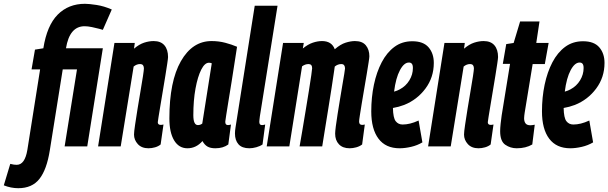

<svg xmlns="http://www.w3.org/2000/svg" viewBox="-141 -770 3200 1010"><path d="M-45 220Q-83 220 -121 205L-87 92Q-76 95 -68 96Q-60 97 -53 97Q-10 97 3 18L70 -405H25L43 -509L87 -516Q106 -636 162.5 -693Q219 -750 306 -750Q327 -750 366.5 -744Q406 -738 447 -720L400 -613Q398 -614 381 -618.5Q364 -623 342.5 -627.5Q321 -632 304 -632Q225 -632 206 -516H400L318 0H199L264 -405H189L121 21Q105 122 66.5 171Q28 220 -45 220Z M461 -544H568L564 -514Q591 -537 617 -545.5Q643 -554 667 -554Q705 -554 724 -531.5Q743 -509 743 -470Q743 -463 739 -436.5Q735 -410 729 -372.5Q723 -335 716 -294Q709 -253 703 -216Q697 -179 693 -155Q689 -131 689 -127Q689 -113 705 -113Q707 -113 710.5 -113.5Q714 -114 719 -115L704 -10Q692 0 674.5 5Q657 10 640 10Q604 10 584 -12Q564 -34 564 -62Q564 -76 569.5 -113Q575 -150 582.5 -197Q590 -244 598 -290Q606 -336 611 -369Q616 -402 616 -410Q616 -420 611.5 -426.5Q607 -433 595 -433Q578 -433 562 -420L494 0H375Z M992 10Q966 10 950.5 1Q935 -8 924 -28Q891 10 845 10Q800 10 775 -31.5Q750 -73 750 -147Q750 -342 810.5 -448Q871 -554 972 -554Q1010 -554 1044 -545Q1078 -536 1106 -524Q1089 -413 1077.5 -341Q1066 -269 1059 -227Q1052 -185 1049 -164.5Q1046 -144 1045 -137Q1044 -130 1044 -129Q1044 -112 1058 -112Q1066 -112 1074 -115L1060 -10Q1033 10 992 10ZM923 -120 973 -437Q967 -440 958 -440Q936 -440 917.5 -403.5Q899 -367 887.5 -304.5Q876 -242 876 -164Q876 -112 900 -112Q913 -112 923 -120Z M1199 -740H1319L1226 -158Q1225 -148 1224 -141Q1223 -134 1223 -129Q1223 -112 1237 -112Q1245 -112 1254 -115L1240 -10Q1227 -1 1207.5 4.5Q1188 10 1171 10Q1132 10 1113.5 -11Q1095 -32 1095 -68Q1095 -82 1098 -100Z M1698 10Q1662 10 1642 -11Q1622 -32 1622 -67Q1622 -78 1625.5 -105.5Q1629 -133 1635 -170.5Q1641 -208 1647.5 -247.5Q1654 -287 1660 -322.5Q1666 -358 1670 -381.5Q1674 -405 1674 -410Q1674 -420 1669.5 -426.5Q1665 -433 1654 -433Q1636 -433 1620 -420Q1619 -416 1618.5 -410Q1618 -404 1617 -399Q1612 -363 1603.5 -309Q1595 -255 1585.5 -195.5Q1576 -136 1567.5 -84Q1559 -32 1554 0H1435Q1441 -34 1449.5 -84Q1458 -134 1467 -189Q1476 -244 1484 -293Q1492 -342 1496.5 -374.5Q1501 -407 1501 -411Q1501 -433 1482 -433Q1464 -433 1448 -421L1381 0H1262L1348 -544H1457L1452 -515Q1479 -537 1504.5 -545.5Q1530 -554 1553 -554Q1604 -554 1620 -511Q1650 -537 1677 -545.5Q1704 -554 1726 -554Q1765 -554 1783.5 -531.5Q1802 -509 1802 -474Q1802 -467 1798 -441.5Q1794 -416 1788 -379.5Q1782 -343 1775 -303Q1768 -263 1762 -226Q1756 -189 1752 -163.5Q1748 -138 1748 -131Q1748 -113 1764 -113Q1767 -113 1770.5 -113.5Q1774 -114 1778 -115L1764 -10Q1751 0 1733 5Q1715 10 1698 10Z M2081 -21Q2054 -5 2021.5 2.5Q1989 10 1961 10Q1888 10 1850 -40.5Q1812 -91 1812 -184Q1812 -258 1826 -324.5Q1840 -391 1867 -442.5Q1894 -494 1934 -523.5Q1974 -553 2028 -553Q2086 -553 2113.5 -521Q2141 -489 2141 -439Q2141 -363 2097 -304Q2053 -245 1985 -218Q1956 -207 1926 -202Q1927 -150 1940.5 -132.5Q1954 -115 1977 -115Q1996 -115 2016.5 -120Q2037 -125 2061 -136ZM2011 -441Q1985 -442 1963 -401Q1941 -360 1932 -288Q1950 -293 1962 -300Q1994 -317 2012.5 -347.5Q2031 -378 2031 -412Q2031 -428 2025.5 -434.5Q2020 -441 2011 -441Z M2197 -544H2304L2300 -514Q2327 -537 2353 -545.5Q2379 -554 2403 -554Q2441 -554 2460 -531.5Q2479 -509 2479 -470Q2479 -463 2475 -436.5Q2471 -410 2465 -372.5Q2459 -335 2452 -294Q2445 -253 2439 -216Q2433 -179 2429 -155Q2425 -131 2425 -127Q2425 -113 2441 -113Q2443 -113 2446.5 -113.5Q2450 -114 2455 -115L2440 -10Q2428 0 2410.5 5Q2393 10 2376 10Q2340 10 2320 -12Q2300 -34 2300 -62Q2300 -76 2305.5 -113Q2311 -150 2318.5 -197Q2326 -244 2334 -290Q2342 -336 2347 -369Q2352 -402 2352 -410Q2352 -420 2347.5 -426.5Q2343 -433 2331 -433Q2314 -433 2298 -420L2230 0H2111Z M2672 -114 2659 -10Q2625 10 2577 10Q2544 10 2517 -8.5Q2490 -27 2490 -80Q2490 -95 2492.5 -119Q2495 -143 2498 -163L2542 -434H2504L2522 -538L2561 -544L2595 -657H2697L2680 -544H2745L2725 -433H2661L2619 -177Q2618 -169 2617 -162Q2616 -155 2616 -148Q2616 -131 2623.5 -121Q2631 -111 2649 -111Q2657 -111 2672 -114Z M2979 -21Q2952 -5 2919.5 2.5Q2887 10 2859 10Q2786 10 2748 -40.5Q2710 -91 2710 -184Q2710 -258 2724 -324.5Q2738 -391 2765 -442.5Q2792 -494 2832 -523.5Q2872 -553 2926 -553Q2984 -553 3011.5 -521Q3039 -489 3039 -439Q3039 -363 2995 -304Q2951 -245 2883 -218Q2854 -207 2824 -202Q2825 -150 2838.5 -132.5Q2852 -115 2875 -115Q2894 -115 2914.5 -120Q2935 -125 2959 -136ZM2909 -441Q2883 -442 2861 -401Q2839 -360 2830 -288Q2848 -293 2860 -300Q2892 -317 2910.5 -347.5Q2929 -378 2929 -412Q2929 -428 2923.5 -434.5Q2918 -441 2909 -441Z"/></svg>

Font: Georama ExtraCondensed
Style: Bold Italic
Weight: 700
Width: 2
Italic angle: -9°
Designer: Jean-Baptiste Levee
Foundry: Production Type
Version: Version 1.000